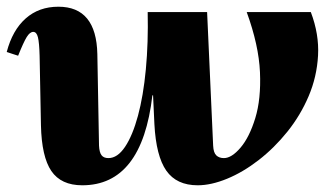

<svg xmlns="http://www.w3.org/2000/svg" viewBox="-20 -536 990 572"><path d="M225 16Q162 16 133 -26.5Q104 -69 102 -163L98 -370Q97 -409 93 -425Q89 -441 79 -441Q69 -441 59.5 -425.5Q50 -410 34 -370L0 -381Q17 -446 56.5 -481Q96 -516 154 -516Q267 -516 270 -375L275 -102Q276 -82 282.5 -73.5Q289 -65 303 -65Q330 -65 352.5 -98.5Q375 -132 391 -191Q407 -250 414.5 -329.5Q422 -409 420 -500H597L615 -102Q616 -81 624.5 -73Q633 -65 647 -65Q670 -65 696.5 -96Q723 -127 740.5 -184Q758 -241 754.5 -321Q751 -401 715 -500H906Q931 -434 927.5 -370.5Q924 -307 899.5 -249.5Q875 -192 836 -143.5Q797 -95 750.5 -59Q704 -23 656.5 -3.5Q609 16 569 16Q506 16 475.5 -27.5Q445 -71 440 -166L436 -252H434Q403 16 225 16Z"/></svg>

Font: Platypi ExtraBold
Style: Italic
Weight: 800
Italic angle: -13°
Designer: David Sargent
Foundry: Bolt Cutter Type
Version: Version 1.200; ttfautohint (v1.8.4.7-5d5b)